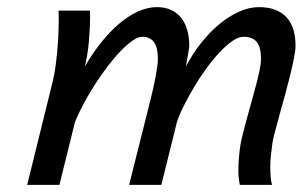

<svg xmlns="http://www.w3.org/2000/svg" viewBox="-20 -518 860 538"><path d="M651.9 0Q650.4 -7.8 649.2 -17.3Q647.9 -26.9 647.9 -37.6Q647.9 -51.8 648.9 -67.1Q649.9 -82.5 651.9 -99.1Q653.3 -113.3 658.4 -134.5Q663.6 -155.8 670.2 -180.2Q676.8 -204.6 684.1 -230.5Q691.4 -256.3 697.5 -279.5Q703.6 -302.7 707.5 -321.8Q711.4 -340.8 711.4 -351.6Q711.4 -385.7 699.5 -400.4Q687.5 -415 662.6 -415Q648.4 -415 631.1 -403.1Q613.8 -391.1 595.5 -371.6Q577.1 -352.1 558.6 -326.7Q540 -301.3 524.2 -274.7Q508.3 -248 495.4 -222.2Q482.4 -196.3 475.6 -175.3L432.1 0H341.8L401.4 -237.3Q405.8 -254.9 409.7 -272.2Q413.6 -289.6 416.3 -304.7Q418.9 -319.8 420.7 -332Q422.4 -344.2 422.4 -351.6Q422.4 -385.7 411.1 -400.4Q399.9 -415 378.4 -415Q367.2 -415 352.1 -404.5Q336.9 -394 319.3 -376.2Q301.8 -358.4 283.4 -334.5Q265.1 -310.5 247.8 -283.9Q230.5 -257.3 215.3 -229.2Q200.2 -201.2 189.9 -175.3L146.5 0H56.2L127.9 -290.5Q131.8 -306.2 134.8 -326.4Q137.7 -346.7 139.9 -369.4Q142.1 -392.1 143.3 -415.8Q144.5 -439.5 144.5 -461.4V-475.1Q144.5 -481.9 144 -488.3H231.9Q232.4 -484.4 232.4 -479.5V-469.2Q232.4 -454.6 231.4 -436.3Q230.5 -418 228.8 -399.2Q227.1 -380.4 224.1 -362.8Q221.2 -345.2 217.8 -332Q239.3 -368.7 263.7 -399.2Q288.1 -429.7 314 -451.7Q339.8 -473.6 366.7 -485.8Q393.6 -498 419.9 -498Q442.4 -498 459.2 -490.2Q476.1 -482.4 487.3 -468.5Q498.5 -454.6 504.4 -434.6Q510.3 -414.6 510.3 -390.6Q510.3 -386.7 509 -378.7Q507.8 -370.6 506.3 -361.8Q504.9 -353 503.2 -344.7Q501.5 -336.4 501 -332Q519 -366.2 542.7 -396.5Q566.4 -426.8 593.3 -449.2Q620.1 -471.7 648.9 -484.9Q677.7 -498 705.6 -498Q732.9 -498 752.2 -490.2Q771.5 -482.4 783.9 -468.3Q796.4 -454.1 802.2 -434.3Q808.1 -414.6 808.1 -390.6Q808.1 -377.4 803.7 -355Q799.3 -332.5 792.7 -305.7Q786.1 -278.8 778.1 -249.8Q770 -220.7 762.9 -194.8Q755.9 -168.9 750.2 -147.9Q744.6 -127 743.2 -116.2Q740.7 -97.7 739 -81.3Q737.3 -64.9 737.3 -49.8Q737.3 -36.1 738.3 -23.7Q739.3 -11.2 742.2 0Z"/></svg>

Font: Andika New Basic
Style: Italic
Weight: 400
Italic angle: -14°
Designer: Victor Gaultney, Annie Olsen, Julie Remington, Don Collingsworth, Eric Hays
Foundry: SIL International
Version: Version 5.500